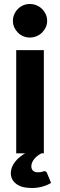

<svg xmlns="http://www.w3.org/2000/svg" viewBox="-20 -766 300 959"><path d="M34 0ZM199 -515.5V0H61V-515.5ZM215.5 -662Q215.5 -644.5 208.5 -629.5Q201.5 -614.5 189.8 -603Q178 -591.5 162.2 -585Q146.5 -578.5 128.5 -578.5Q111.5 -578.5 96.2 -585Q81 -591.5 69.5 -603Q58 -614.5 51.2 -629.5Q44.5 -644.5 44.5 -662Q44.5 -679.5 51.2 -694.8Q58 -710 69.5 -721.5Q81 -733 96.2 -739.5Q111.5 -746 128.5 -746Q146.5 -746 162.2 -739.5Q178 -733 189.8 -721.5Q201.5 -710 208.5 -694.8Q215.5 -679.5 215.5 -662ZM201.5 89Q211 89 214.5 97.5L235 147.5Q218 158.5 192.8 165.8Q167.5 173 139 173Q87.5 173 60.8 152.2Q34 131.5 34 99Q34 70.5 54.5 43.2Q75 16 115.5 -6L186.5 0Q176.5 5.5 167.5 12.2Q158.5 19 151.8 27.2Q145 35.5 140.8 44.8Q136.5 54 136.5 64.5Q136.5 78.5 144.8 86.5Q153 94.5 168 94.5Q176.5 94.5 182 93.8Q187.5 93 190.8 91.8Q194 90.5 196.5 89.8Q199 89 201.5 89Z"/></svg>

Font: Lato Heavy
Style: Regular
Weight: 800
Designer: Lukasz Dziedzic
Foundry: tyPoland Lukasz Dziedzic
Version: Version 2.007; 2014-02-27